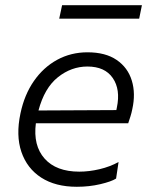

<svg xmlns="http://www.w3.org/2000/svg" viewBox="-20 -706 568 736"><path d="M274.5 10Q192.5 10 138 -25.2Q83.5 -60.5 62 -123.8Q40.5 -187 58.5 -271.5Q73.5 -343 110 -395.5Q146.5 -448 199.2 -476.8Q252 -505.5 315.5 -505.5Q384.5 -505.5 427.2 -476.2Q470 -447 485.2 -397.2Q500.5 -347.5 487 -287Q484.5 -274 480 -259.5Q475.5 -245 471.5 -233.5H117.5Q106.5 -148 151 -98Q195.5 -48 284 -48Q321.5 -48 361.8 -57.5Q402 -67 434.5 -85L425 -21.5Q407 -10 364.5 0Q322 10 274.5 10ZM315 -451Q253.5 -451 202 -410Q150.5 -369 127.5 -282.5L426 -284Q427 -289.5 428 -294Q442.5 -363 412.2 -407Q382 -451 315 -451ZM207 -634.5 218 -686H524L513.5 -634.5Z"/></svg>

Font: Commissioner Light
Style: Italic
Weight: 300
Italic angle: -12°
Designer: Kostas Bartsokas
Foundry: Kostas Bartsokas
Version: Version 1.000; ttfautohint (v1.8.3)